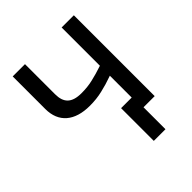

<svg xmlns="http://www.w3.org/2000/svg" viewBox="-246 -859 1199 1199"><g transform="rotate(-45 353.5 -260.0)"><path d="M611.8 -713.9H503.9V-376C465.8 -363.3 431.6 -353.5 401.4 -346.7C371.1 -339.4 337.9 -335.9 301.8 -335.9C215.3 -335.9 180.2 -373.5 180.2 -448.2V-713.9H71.8V-425.8C71.8 -308.6 148.4 -243.2 283.2 -243.2C322.3 -243.2 358.9 -247.1 393.6 -255.4C427.7 -263.2 464.4 -273.9 503.9 -288.1V-95.2H410.2V193.8H513.2V0H611.8Z"/></g></svg>

Font: Noto Reveo Sans
Style: Regular
Weight: 500
Designer: Monotype Design Team
Foundry: Monotype Imaging Inc.
Version: Version 2.007